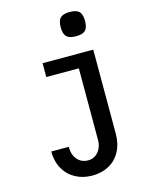

<svg xmlns="http://www.w3.org/2000/svg" viewBox="-143 -893 886 1166"><g transform="rotate(-15 300.0 -310.0)"><path d="M289.5 91.5Q316 91.5 336.2 77Q356.5 62.5 367.2 38.8Q378 15 378 -11.5V-463H173.5V-550H492V-22.5Q492 41.5 466.8 89Q441.5 136.5 395.8 162Q350 187.5 290.5 187.5Q231 187.5 184.5 162.2Q138 137 111.8 90.2Q85.5 43.5 85.5 -18.5H195.5Q195.5 33 221.5 62.2Q247.5 91.5 289.5 91.5ZM336 -731.5Q336 -773.5 353.5 -790.8Q371 -808 412.5 -808Q454.5 -808 471.8 -790.8Q489 -773.5 489 -731.5Q489 -690 471.8 -672.8Q454.5 -655.5 412.5 -655.5Q371 -655.5 353.5 -673Q336 -690.5 336 -731.5Z"/></g></svg>

Font: JuliaMono SemiBold
Style: Regular
Weight: 600
Monospace: yes
Designer: cormullion
Foundry: corm
Version: Version 0.055; ttfautohint (v1.8.4)